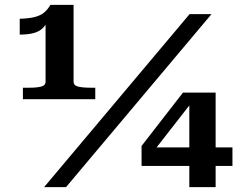

<svg xmlns="http://www.w3.org/2000/svg" viewBox="-20 -768 1024 788"><path d="M282 -433Q282 -417 301 -412.5Q320 -408 352 -408H371V-361H74V-408H101Q130 -408 148.5 -412.5Q167 -417 167 -433V-687L177 -690Q170 -666 155 -652Q140 -638 117 -632Q94 -626 61 -626V-691Q98 -692 122 -698Q146 -704 161 -716.5Q176 -729 187 -748H282ZM758 -710H848L251 0H161ZM561 -87V-169L731 -388H776L770 -352L593 -125L596 -163H934V-87ZM865 0H757V-361L759 -388H865Z"/></svg>

Font: Roboto Serif 20pt SemiBold
Style: Regular
Weight: 600
Version: Version 1.008